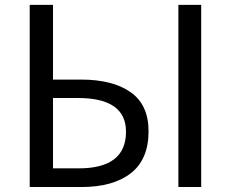

<svg xmlns="http://www.w3.org/2000/svg" viewBox="-20 -753 931 773"><path d="M99.6 0V-733.4H193.4V-432.6H306.6Q433.6 -432.6 505.9 -381.8Q578.1 -331.1 578.1 -224.6Q578.1 -111.3 506.8 -55.7Q435.5 0 307.6 0ZM193.4 -75.2H296.9Q487.3 -75.2 487.3 -222.7Q487.3 -358.4 293.9 -358.4H193.4ZM698.2 0V-733.4H790V0Z"/></svg>

Font: GenYoGothic TW TTF Regular
Style: Regular
Weight: 400
Version: Version 1.300